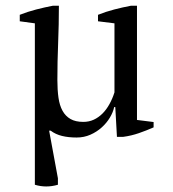

<svg xmlns="http://www.w3.org/2000/svg" viewBox="-20 -478 616 683"><path d="M154.8 -13.2 186 156.2V179.2Q144 191.4 104 179.2V-395L50.3 -402.3V-425.3Q78.6 -436.5 108.9 -444.3Q139.2 -452.1 167.5 -457.5H189.5Q189.5 -390.6 186.8 -324.5Q184.1 -258.3 184.1 -192.9Q184.1 -158.2 188 -130.6Q191.9 -103 202.4 -84Q212.9 -64.9 230.7 -54.7Q248.5 -44.4 276.4 -44.4Q296.4 -44.4 313.5 -52.2Q330.6 -60.1 344.5 -74Q358.4 -87.9 369.1 -107.2Q379.9 -126.5 387.2 -149.4V-395L328.6 -402.3V-425.3Q356.4 -436.5 386.5 -444.3Q416.5 -452.1 445.3 -457.5H467.3V-51.3L526.4 -43.9V-24.9Q501 -13.7 474.1 -4.4Q447.3 4.9 418.5 8.8H396L390.1 -97.2H386.2Q382.3 -78.6 370.8 -59.6Q359.4 -40.5 341.8 -24.7Q324.2 -8.8 301.5 1.2Q278.8 11.2 252.4 11.2Q223.6 11.2 200.7 5.6Q177.7 0 160.2 -13.2Z"/></svg>

Font: PT Astra Serif
Style: Regular
Weight: 400
Designer: A.Korolkova, I. Chaeva
Foundry: ParaType Ltd
Version: Version 1.002